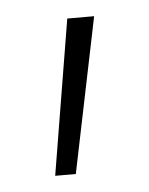

<svg xmlns="http://www.w3.org/2000/svg" viewBox="-32 -143 238 306"><g transform="rotate(-5 87.0 10.0)"><path d="M45 134 86 -114H129L78 134Z"/></g></svg>

Font: Ysabeau Infant Light
Style: Regular
Weight: 300
Designer: Christian Thalmann (Catharsis Fonts)
Version: Version 0.003